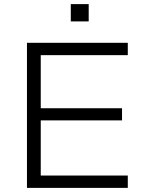

<svg xmlns="http://www.w3.org/2000/svg" viewBox="-20 -913 708 933"><path d="M111 0V-705H601V-645H178V-387H573V-328H178V-60H601V0ZM324 -809V-893H411V-809Z"/></svg>

Font: Nunito Sans 10pt SemiExpanded Light
Style: Regular
Weight: 300
Width: 6
Designer: Vernon Adams
Foundry: Vernon Adams
Version: Version 3.101;gftools[0.9.27]